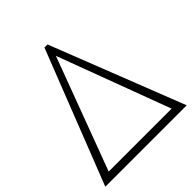

<svg xmlns="http://www.w3.org/2000/svg" viewBox="-211 -884 1018 1018"><g transform="rotate(-45 298.0 -375.0)"><path d="M309.5 -750 603.2 0H-7.3L286.4 -750ZM534.1 -44.1 298.2 -675.9 62.3 -44.1Z"/></g></svg>

Font: Spartan
Style: Regular
Weight: 400
Designer: Matt Bailey, Mirko Velimirovic
Foundry: Matt Bailey
Version: Version 1.005